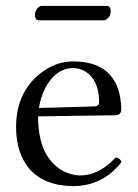

<svg xmlns="http://www.w3.org/2000/svg" viewBox="-20 -630 475 660"><path d="M336.9 -560.1H112.8Q100.6 -561 100.1 -578.1Q100.1 -595.7 113.8 -606.4Q118.2 -609.4 122.1 -609.9H347.2Q359.9 -608.9 360.8 -592.8Q360.8 -574.2 346.2 -563.5Q340.8 -560.5 336.9 -560.1ZM113.8 -258.8 307.1 -264.2Q320.3 -266.6 320.8 -276.9Q320.8 -359.9 267.1 -387.7Q249.5 -396 231 -396Q181.2 -396 146.5 -345.7Q122.6 -310.5 113.8 -258.8ZM377.9 -88.9Q393.6 -85.9 397.9 -73.2Q334 9.3 231 9.8Q131.3 8.8 80.1 -50.8Q35.6 -104 35.2 -192.9Q35.2 -311 118.2 -377.4Q170.9 -418.9 231 -418.9Q372.6 -418.9 393.6 -292.5Q397 -272.5 397 -251Q395 -235.4 378.9 -233.9L110.8 -230Q111.3 -145 141.1 -96.2Q175.8 -39.6 237.8 -28.3Q246.6 -26.9 254.9 -26.9Q314 -26.9 366.2 -77.1Q372.1 -83 377.9 -88.9Z"/></svg>

Font: Linux Libertine Display O
Style: Regular
Weight: 400
Designer: Philipp H. Poll
Foundry: Philipp H. Poll
Version: Version 5.0.9